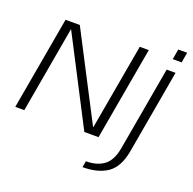

<svg xmlns="http://www.w3.org/2000/svg" viewBox="-166 -914 1319 1309"><g transform="rotate(20 493.5 -259.5)"><path d="M-3 0H62.5L172.5 -626.5H174L498 0H601L720 -675H654.5L544.5 -52H542.5L219.5 -675H116ZM568 229.5Q681 229.5 748.8 182.2Q816.5 135 837.5 16.5L944.5 -591.5H880L772.5 18.5Q756.5 109.5 706.2 146.8Q656 184 576.5 184ZM907.5 -747.5 894.5 -673H959L972 -747.5Z"/></g></svg>

Font: Anybody SemiExpanded Light
Style: Italic
Weight: 300
Width: 6
Italic angle: -10°
Version: Version 1.113;gftools[0.9.25]